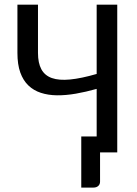

<svg xmlns="http://www.w3.org/2000/svg" viewBox="-20 -662 596 834"><path d="M489.3 0H414.6V127Q414.6 138.7 406.7 145.8Q398.9 152.8 386.2 152.8H333V-69.3H399.9V-275.9Q353 -262.7 309.3 -255.1Q265.6 -247.6 227.3 -248Q189 -248.5 157.5 -258.8Q126 -269 103.3 -290.8Q80.6 -312.5 68.1 -347.2Q55.7 -381.8 55.7 -432.1V-641.6H145V-432.1Q145 -388.2 159.7 -361.1Q174.3 -334 205.3 -323Q236.3 -312 284.4 -316.7Q332.5 -321.3 399.9 -340.8V-641.6H489.3Z"/></svg>

Font: Carlito
Style: Regular
Weight: 400
Designer: Lukasz Dziedzic
Foundry: tyPoland Lukasz Dziedzic
Version: Version 1.104